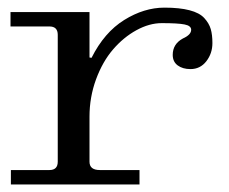

<svg xmlns="http://www.w3.org/2000/svg" viewBox="-20 -488 606 508"><path d="M8.8 0V-38.1H110.8Q132.8 -38.1 132.8 -60.1V-396Q132.8 -418 110.8 -418H7.8V-456.1H216.8V-335.9L222.2 -335Q255.9 -402.3 308.6 -435.1Q361.3 -467.8 415 -467.8Q455.1 -467.8 481.4 -460.9Q507.8 -454.1 520.5 -440.2Q533.2 -426.3 537.6 -411.1Q542 -396 542 -374Q542 -346.7 525.9 -325.9Q509.8 -305.2 483.9 -305.2Q463.4 -305.2 450.2 -314.9Q437 -324.7 437 -342.8Q437 -371.6 463.9 -386.2Q485.8 -396 485.8 -409.2Q485.8 -419.9 468.3 -423.3Q450.7 -426.8 408.2 -426.8Q375 -426.8 340.8 -408Q306.6 -389.2 279.1 -357.2Q251.5 -325.2 234.1 -278.1Q216.8 -231 216.8 -179.2V-60.1Q216.8 -38.1 244.1 -38.1H349.1V0Z"/></svg>

Font: New Heterodox Mono
Style: Book
Weight: 400
Designer: Hao Chi Kiang <hello@hckiang.com>, Alexey Kryukov <alexios@thessalonica.org.ru>
Version: Version 0.0.3